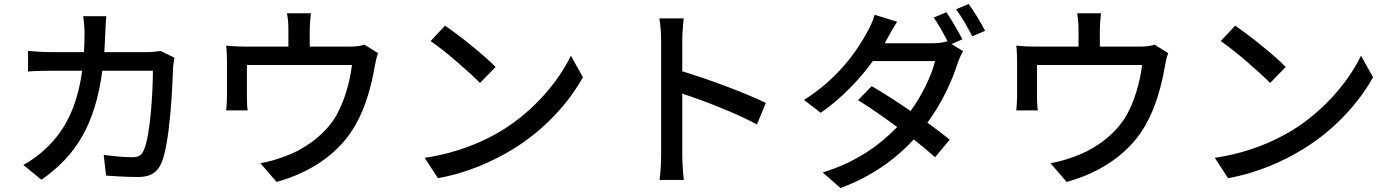

<svg xmlns="http://www.w3.org/2000/svg" viewBox="-20 -875 7040 972"><path d="M863 -583 793 -617C773 -614 750 -611 724 -611H508C510 -642 512 -675 513 -709C514 -733 516 -770 518 -793H401C405 -770 408 -729 408 -707C408 -673 407 -641 405 -611H244C205 -611 160 -614 122 -617V-513C160 -516 207 -517 244 -517H396C371 -336 310 -215 213 -124C178 -90 134 -59 98 -40L190 35C362 -86 461 -239 498 -517H754C754 -409 741 -183 707 -113C696 -88 680 -79 650 -79C609 -79 556 -84 505 -91L517 14C568 18 626 21 680 21C741 21 775 -1 796 -47C840 -145 853 -431 856 -532C857 -544 860 -566 863 -583Z M1894 -606 1825 -649C1810 -644 1790 -639 1750 -639H1548V-725C1548 -750 1550 -772 1554 -808H1433C1439 -772 1440 -750 1440 -725V-639H1222C1185 -639 1156 -641 1125 -644C1128 -621 1129 -585 1129 -563C1129 -527 1129 -421 1129 -388C1129 -366 1127 -337 1125 -316H1234C1231 -333 1230 -362 1230 -382C1230 -412 1230 -508 1230 -546H1762C1751 -459 1722 -350 1670 -270C1610 -181 1510 -113 1418 -82C1382 -68 1336 -55 1298 -49L1380 46C1560 -3 1704 -106 1781 -245C1834 -338 1862 -451 1877 -538C1880 -557 1887 -589 1894 -606Z M2233 -745 2160 -667C2234 -617 2358 -508 2410 -455L2489 -536C2433 -594 2303 -698 2233 -745ZM2130 -76 2197 27C2352 -1 2479 -60 2580 -122C2736 -218 2859 -354 2931 -484L2870 -593C2809 -465 2684 -315 2523 -216C2427 -157 2297 -101 2130 -76Z M3327 -92C3327 -53 3324 1 3319 36H3442C3437 0 3434 -61 3434 -92V-401C3544 -365 3707 -302 3812 -245L3857 -354C3757 -403 3567 -474 3434 -514V-670C3434 -705 3438 -749 3441 -782H3318C3324 -748 3327 -702 3327 -670C3327 -586 3327 -156 3327 -92Z M4884 -855 4820 -828C4848 -791 4881 -733 4902 -691L4967 -719C4949 -755 4911 -818 4884 -855ZM4522 -765 4408 -800C4400 -771 4382 -731 4369 -711C4321 -621 4223 -477 4050 -369L4135 -304C4242 -378 4333 -475 4399 -566H4714C4696 -493 4649 -394 4590 -313C4523 -359 4453 -404 4393 -439L4324 -368C4382 -332 4453 -283 4522 -232C4435 -142 4316 -54 4145 -2L4235 77C4399 16 4517 -73 4606 -169C4648 -136 4685 -105 4714 -79L4788 -168C4757 -193 4718 -223 4675 -254C4749 -354 4801 -468 4828 -555C4835 -575 4846 -600 4856 -616L4797 -652L4852 -676C4832 -715 4796 -777 4771 -813L4707 -786C4731 -753 4758 -703 4778 -664L4774 -666C4755 -659 4728 -656 4700 -656H4459L4470 -676C4481 -696 4502 -735 4522 -765Z M5894 -606 5825 -649C5810 -644 5790 -639 5750 -639H5548V-725C5548 -750 5550 -772 5554 -808H5433C5439 -772 5440 -750 5440 -725V-639H5222C5185 -639 5156 -641 5125 -644C5128 -621 5129 -585 5129 -563C5129 -527 5129 -421 5129 -388C5129 -366 5127 -337 5125 -316H5234C5231 -333 5230 -362 5230 -382C5230 -412 5230 -508 5230 -546H5762C5751 -459 5722 -350 5670 -270C5610 -181 5510 -113 5418 -82C5382 -68 5336 -55 5298 -49L5380 46C5560 -3 5704 -106 5781 -245C5834 -338 5862 -451 5877 -538C5880 -557 5887 -589 5894 -606Z M6233 -745 6160 -667C6234 -617 6358 -508 6410 -455L6489 -536C6433 -594 6303 -698 6233 -745ZM6130 -76 6197 27C6352 -1 6479 -60 6580 -122C6736 -218 6859 -354 6931 -484L6870 -593C6809 -465 6684 -315 6523 -216C6427 -157 6297 -101 6130 -76Z"/></svg>

Font: GenYoGothic2 TW M
Style: Regular
Weight: 500
Version: Version 2.100;PS 2.1;hotconv 16.6.51;makeotf.lib2.5.65220 DE